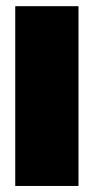

<svg xmlns="http://www.w3.org/2000/svg" viewBox="-20 -616 318 636"><path d="M30.5 0V-595.5H240V0Z"/></svg>

Font: Anybody Black
Style: Regular
Weight: 900
Designer: Tyler Finck
Foundry: Etcetera Type Company
Version: Version 1.010; ttfautohint (v1.8.3) -l 8 -r 50 -G 200 -x 14 